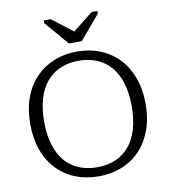

<svg xmlns="http://www.w3.org/2000/svg" viewBox="-100 -1027 998 1129"><g transform="rotate(-10 398.5 -462.5)"><path d="M360 -783H437L558 -926V-942H524L375 -824L430 -826L280 -942H238V-926ZM399 17Q323 17 260 -8Q197 -33 150.5 -81.5Q104 -130 79 -199Q54 -268 54 -355Q54 -442 79 -511Q104 -580 150.5 -628.5Q197 -677 260 -702.5Q323 -728 399 -728Q473 -728 536.5 -702.5Q600 -677 646 -628.5Q692 -580 717.5 -511Q743 -442 743 -355Q743 -268 717.5 -199Q692 -130 646 -81.5Q600 -33 536.5 -8Q473 17 399 17ZM398 -37Q459 -37 507.5 -57.5Q556 -78 590 -118Q624 -158 642 -217.5Q660 -277 660 -355Q660 -433 642 -492.5Q624 -552 590 -592Q556 -632 507.5 -652.5Q459 -673 398 -673Q338 -673 289.5 -652.5Q241 -632 207 -592Q173 -552 155 -492.5Q137 -433 137 -355Q137 -277 155 -217.5Q173 -158 207 -118Q241 -78 289.5 -57.5Q338 -37 398 -37Z"/></g></svg>

Font: Roboto Serif 20pt Light
Style: Regular
Weight: 300
Version: Version 1.008